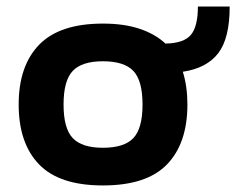

<svg xmlns="http://www.w3.org/2000/svg" viewBox="-20 -556 734 586"><path d="M294 10Q161 10 99 -54.5Q37 -119 37 -237Q37 -355 99.5 -419.5Q162 -484 294 -484Q359 -484 406.5 -468Q454 -452 485 -423Q541 -424 562.5 -449.5Q584 -475 584 -536H681Q681 -439 646 -393.5Q611 -348 538 -337Q552 -292 552 -237Q552 -119 490 -54.5Q428 10 294 10ZM294 -105Q359 -105 387 -134.5Q415 -164 415 -237Q415 -310 387 -339.5Q359 -369 294 -369Q230 -369 202 -339.5Q174 -310 174 -237Q174 -164 202 -134.5Q230 -105 294 -105Z"/></svg>

Font: Kanit Medium
Style: Regular
Weight: 500
Designer: Katatrad Team
Foundry: CadsonDemak
Version: Version 2.000; ttfautohint (v1.8.3)